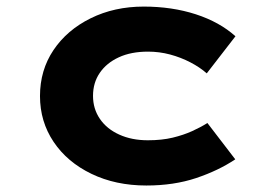

<svg xmlns="http://www.w3.org/2000/svg" viewBox="-20 -562 837 592"><path d="M431.2 10Q336.6 10 262 -26Q187.3 -62 145.3 -124.6Q103.3 -187.1 103.3 -265.9Q103.3 -345.6 145 -407.7Q186.7 -469.7 259.7 -505.7Q332.6 -541.7 423.2 -541.7Q510.4 -541.7 583.6 -518Q656.9 -494.2 706 -450.2L617.5 -335.8Q596.4 -354.5 566.9 -369.8Q537.5 -385.1 504.3 -394Q471.1 -402.8 436.5 -402.8Q384 -402.8 346.3 -385.3Q308.5 -367.9 287.7 -337.4Q266.8 -307 266.8 -266.4Q266.8 -226.5 288 -195.5Q309.2 -164.4 347.7 -147Q386.1 -129.5 435.8 -129.5Q478.9 -129.5 512.6 -137.6Q546.2 -145.8 572.2 -157.6Q598.3 -169.4 619.5 -182.7L705.4 -70.7Q653.5 -36 584.8 -13Q516.1 10 431.2 10Z"/></svg>

Font: Lexend Peta
Style: Regular
Weight: 400
Designer: Bonnie Shaver-Troup, Thomas Jockin
Foundry: Lexend
Version: Version 1.007